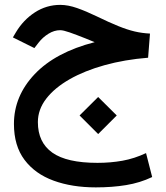

<svg xmlns="http://www.w3.org/2000/svg" viewBox="-20 -457 698 807"><path d="M377.9 -279.8Q369.6 -283.2 362.5 -286.1Q355.5 -289.1 339.8 -295.4Q299.3 -311.5 272.7 -320.8Q246.1 -330.1 232.9 -330.1Q208 -330.1 183.8 -315.2Q159.7 -300.3 142.6 -278.3L124.5 -254.9L34.2 -299.8L46.9 -321.3Q78.1 -373.5 126.7 -405Q175.3 -436.5 233.4 -436.5Q266.1 -436.5 304.2 -423.1Q342.3 -409.7 385.7 -388.7Q439 -362.8 477.1 -347.4Q515.1 -332 546.4 -324.7Q577.6 -317.4 610.4 -315.9L602.5 -214.4Q503.9 -206.5 419.7 -183.1Q335.4 -159.7 272.5 -123.8Q209.5 -87.9 174.3 -42.2Q139.2 3.4 139.2 56.2Q139.2 141.6 200 184.6Q260.7 227.5 389.6 227.5Q444.8 227.5 494.9 218.5Q544.9 209.5 593.8 186.5L619.6 287.1Q568.4 311.5 510 321Q451.7 330.6 382.8 330.6Q282.7 330.6 205.1 302.2Q127.4 273.9 83 214.8Q38.6 155.8 38.6 64Q38.6 -53.2 125.7 -145.3Q212.9 -237.3 377.9 -279.8ZM314.5 28.3 392.6 -49.3 470.7 28.3 392.6 106.4Z"/></svg>

Font: Vazir Medium UI
Style: Medium-UI
Weight: 500
Designer: Saber Rastikerdar
Foundry: Saber Rastikerdar
Version: Version 30.0.0